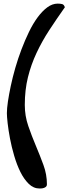

<svg xmlns="http://www.w3.org/2000/svg" viewBox="-20 -1075 412 1077"><path d="M18.6 -440.4Q18.6 -465.8 24.4 -505.4Q30.3 -544.9 40.5 -593.3Q50.8 -641.6 65.9 -694.3Q81.1 -747.1 100.6 -798.3Q120.1 -849.6 142.6 -896Q165 -942.4 190.9 -977.5Q216.8 -1012.7 245.1 -1033.7Q273.4 -1054.7 303.7 -1054.7Q317.4 -1054.7 328.1 -1052.2Q338.9 -1049.8 343.8 -1034.2Q296.9 -967.8 256.3 -905.8Q215.8 -843.8 185.1 -778.3Q154.3 -712.9 136.7 -641.6Q119.1 -570.3 119.1 -486.3Q119.1 -424.8 138.7 -368.2Q158.2 -311.5 181.2 -257.3Q204.1 -203.1 223.6 -149.9Q243.2 -96.7 243.2 -41Q243.2 -32.2 238.3 -27.8Q233.4 -23.4 226.6 -21Q219.7 -18.6 212.9 -18.1Q206.1 -17.6 202.1 -17.6Q168 -17.6 141.1 -43.9Q114.3 -70.3 94.2 -110.8Q74.2 -151.4 59.6 -201.2Q44.9 -251 36.1 -297.9Q27.3 -344.7 22.9 -383.3Q18.6 -421.9 18.6 -440.4Z"/></svg>

Font: Architects Daughter-petzku
Style: Regular
Weight: 400
Designer: Kimberly Geswein
Foundry: Kimberly Geswein
Version: Version 1.000 2010 initial release